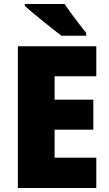

<svg xmlns="http://www.w3.org/2000/svg" viewBox="-20 -947 550 967"><path d="M465 0H70V-714H465V-563H255V-445H450V-294H255V-153H465ZM305 -927Q319 -906 339.5 -878Q360 -850 380.5 -824Q401 -798 414 -781V-767H290Q273 -779 248 -799Q223 -819 195.5 -841Q168 -863 144 -883.5Q120 -904 105 -917V-927Z"/></svg>

Font: Noto Sans Lao Looped SemiCondensed Black
Style: Regular
Weight: 900
Width: 4
Designer: Mark Frömberg, Ben Mitchell
Foundry: The Fontpad Ltd
Version: Version 1.002; ttfautohint (v1.8.4.7-5d5b)